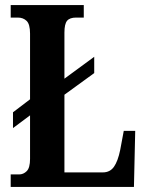

<svg xmlns="http://www.w3.org/2000/svg" viewBox="-20 -734 576 754"><path d="M22 0V-49H55Q72 -49 85 -62Q98 -75 98 -110V-281L31 -231V-293L98 -344V-602Q98 -639 84.5 -652Q71 -665 50 -665H22V-714H309V-665H279Q254 -665 243.5 -652.5Q233 -640 233 -606V-425L350 -511V-447L233 -362V-57H384Q412 -57 427.5 -79Q443 -101 452 -145L466 -220H511L506 0Z"/></svg>

Font: Noto Serif Armenian ExtraCondensed
Style: Bold
Weight: 700
Width: 2
Designer: Monotype Design Team
Foundry: Monotype Imaging Inc.
Version: Version 2.008; ttfautohint (v1.8.4.7-5d5b)